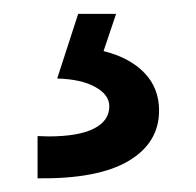

<svg xmlns="http://www.w3.org/2000/svg" viewBox="-20 -20 283 277"><path d="M49.8 176.8Q93.3 176.8 115.5 165.5Q137.7 154.3 137.7 133.3Q137.7 116.7 117.4 105.5Q97.2 94.2 62.5 93.3L92.8 0H147.5L129.4 53.7Q167 63 188.2 85Q209.5 106.9 209.5 139.6Q209.5 186 165.5 212.2Q121.6 238.3 34.2 237.3V176.3Z"/></svg>

Font: Reddit Sans SemiBold
Style: Regular
Weight: 600
Designer: Stephen Hutchings
Foundry: Reddit
Version: Version 1.013